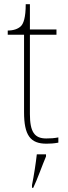

<svg xmlns="http://www.w3.org/2000/svg" viewBox="-20 -677 326 918"><path d="M202 10C220 10 238 9 259 5V-20C238 -16 223 -15 201 -15C145 -15 123 -46 123 -132V-511H250V-536H123V-657H103C103 -592 92 -563 79 -551C66 -539 45 -531 17 -531V-511H95V-141C95 -30 125 10 202 10ZM133 208V221H139C158 182 182 113 200 71V61H156C151 105 143 158 133 208Z"/></svg>

Font: Noto Serif Gurmukhi Thin
Style: Regular
Weight: 100
Designer: Vaibhav Singh and the Monotype Design Team
Foundry: Monotype Imaging Inc.
Version: Version 2.004